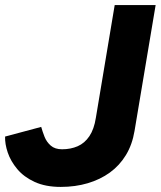

<svg xmlns="http://www.w3.org/2000/svg" viewBox="-25 -720 632 755"><path d="M214 15Q154 15 111.5 -4.5Q69 -24 43 -55Q17 -86 5.5 -120Q-6 -154 -5 -183L137 -221Q142 -203 150 -182.5Q158 -162 174.5 -147.5Q191 -133 219 -133Q253 -133 280.5 -145Q308 -157 326.5 -184.5Q345 -212 352 -257L426 -700H587L504 -205Q495 -151 470 -110Q445 -69 407 -41.5Q369 -14 320 0.5Q271 15 214 15Z"/></svg>

Font: Figtree Light ExtraBold
Style: Italic
Weight: 800
Italic angle: -9.5°
Version: Version 2.001;gftools[0.9.30]